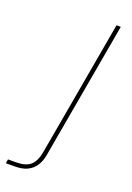

<svg xmlns="http://www.w3.org/2000/svg" viewBox="-255 -571 581 845"><g transform="rotate(20 35.5 -148.5)"><path d="M-112 220 -109 201H-72Q-26 201 -4 181.5Q18 162 26 117L138 -517H158L45 123Q40 153 26.5 174.5Q13 196 -10.5 208Q-34 220 -72 220Z"/></g></svg>

Font: DM Sans 11pt Thin
Style: Italic
Weight: 250
Italic angle: -10°
Version: Version 4.004;gftools[0.9.30]